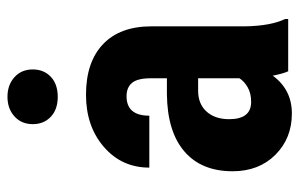

<svg xmlns="http://www.w3.org/2000/svg" viewBox="-163 -624 797 511"><g transform="rotate(-90 235.5 -368.5)"><path d="M301.3 0Q295.4 -12.2 289.6 -41Q252.4 9.8 189 9.8Q122.6 9.8 78.9 -34.2Q35.2 -78.1 35.2 -147.9Q35.2 -231 88.1 -276.4Q141.1 -321.8 240.7 -322.8H282.7V-365.2Q282.7 -400.9 270.5 -415.5Q258.3 -430.2 234.9 -430.2Q183.1 -430.2 183.1 -369.6H44.9Q44.9 -442.9 99.9 -490.5Q154.8 -538.1 238.8 -538.1Q325.7 -538.1 373.3 -492.9Q420.9 -447.8 420.9 -363.8V-115.2Q421.9 -46.9 440.4 -8.3V0ZM219.7 -98.6Q242.7 -98.6 258.8 -107.9Q274.9 -117.2 282.7 -129.9V-239.7H249.5Q214.4 -239.7 194.1 -217.3Q173.8 -194.8 173.8 -157.2Q173.8 -98.6 219.7 -98.6ZM160.6 -679.7Q160.6 -710 181.2 -728.5Q201.7 -747.1 233.4 -747.1Q265.1 -747.1 285.6 -728.5Q306.2 -710 306.2 -679.7Q306.2 -650.4 286.6 -631.8Q267.1 -613.3 233.4 -613.3Q199.7 -613.3 180.2 -631.8Q160.6 -650.4 160.6 -679.7Z"/></g></svg>

Font: Roboto Condensed
Style: Bold
Weight: 700
Designer: Google
Version: Version 2.134; 2016